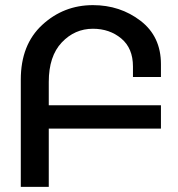

<svg xmlns="http://www.w3.org/2000/svg" viewBox="-20 -728 694 748"><path d="M61 -418Q61 -554 144.5 -631Q228 -708 342 -708Q448 -708 527.5 -647Q607 -586 607 -478V-428H498V-469Q498 -540 452.5 -578Q407 -616 342 -616Q271 -616 220.5 -562.5Q170 -509 170 -409V-318H607V-227H170V0H61Z"/></svg>

Font: LT Superior Semi-bold
Style: Regular
Weight: 600
Designer: Daniel Lyons
Foundry: LyonsType
Version: Version 1.0